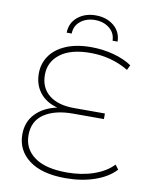

<svg xmlns="http://www.w3.org/2000/svg" viewBox="-95 -944 808 1018"><g transform="rotate(10 309.5 -435.0)"><path d="M596 -89Q556 -45 485.5 -20.5Q415 4 328 4Q200 4 131.5 -48Q63 -100 63 -185Q63 -253 106 -297.5Q149 -342 221 -357Q160 -373 126.5 -415.5Q93 -458 93 -519Q93 -571 121.5 -613Q150 -655 206.5 -679.5Q263 -704 343 -704Q405 -704 463.5 -688.5Q522 -673 563 -645L550 -618Q458 -673 345 -673Q239 -673 182.5 -630Q126 -587 126 -517Q126 -447 174.5 -408.5Q223 -370 308 -370H475V-340H308Q211 -340 153.5 -301.5Q96 -263 96 -187Q96 -113 155.5 -70Q215 -27 330 -27Q409 -27 474 -49.5Q539 -72 578 -113ZM338 -874Q396 -874 435 -842Q474 -810 475 -757H448Q447 -799 415.5 -824Q384 -849 338 -849Q292 -849 260.5 -824Q229 -799 228 -757H201Q202 -810 241 -842Q280 -874 338 -874Z"/></g></svg>

Font: Montserrat Alternates ExLight
Style: Regular
Weight: 275
Designer: Julieta Ulanovsky
Foundry: Julieta Ulanovsky
Version: Version 7.200